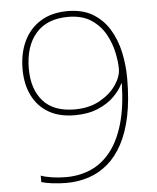

<svg xmlns="http://www.w3.org/2000/svg" viewBox="-53 -769 675 826"><g transform="rotate(-5 285.0 -356.0)"><path d="M500 -413Q500 -321 485.5 -251Q471 -181 444 -131Q417 -81 380 -49.5Q343 -18 297.5 -3Q252 12 201 12Q172 12 142.5 8.5Q113 5 93 -1V-29Q111 -22 140.5 -17.5Q170 -13 201 -13Q260 -13 309 -34.5Q358 -56 394.5 -102Q431 -148 452 -220.5Q473 -293 475 -394H473Q460 -366 432.5 -338.5Q405 -311 362.5 -293Q320 -275 262 -275Q196 -275 150 -301.5Q104 -328 79.5 -377Q55 -426 55 -491Q55 -560 80 -612.5Q105 -665 153 -694.5Q201 -724 269 -724Q334 -724 378 -697.5Q422 -671 449 -626.5Q476 -582 488 -526.5Q500 -471 500 -413ZM269 -699Q178 -699 130 -643.5Q82 -588 82 -491Q82 -403 127.5 -351.5Q173 -300 264 -300Q327 -300 372.5 -325.5Q418 -351 443 -387.5Q468 -424 468 -458Q468 -487 459.5 -528Q451 -569 429.5 -608Q408 -647 369 -673Q330 -699 269 -699Z"/></g></svg>

Font: Noto Sans Hebrew Thin
Style: Regular
Weight: 250
Designer: Monotype Design Team
Foundry: Monotype Imaging Inc.
Version: Version 2.003